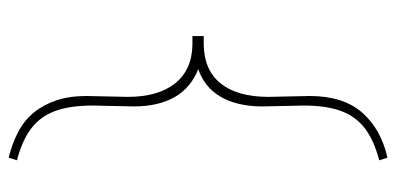

<svg xmlns="http://www.w3.org/2000/svg" viewBox="-255 -471 912 442"><g transform="rotate(90 201.0 -250.0)"><path d="M343 186Q310 178 283.5 164Q257 150 239 128Q221 106 211 76Q201 46 201 7L203 -88Q203 -158 172 -197Q141 -236 83 -237H63V-263H83Q142 -264 172.5 -302.5Q203 -341 203 -412L201 -507Q201 -584 239 -627.5Q277 -671 343 -686L349 -667Q303 -655 275.5 -634Q248 -613 235.5 -579Q223 -545 223 -493L225 -398Q225 -340 202.5 -301.5Q180 -263 135 -249V-252Q181 -235 203 -197Q225 -159 225 -102L223 -7Q223 45 235.5 79Q248 113 275.5 134Q303 155 349 167Z"/></g></svg>

Font: Lexend Deca Thin
Style: Regular
Weight: 250
Designer: Bonnie Shaver-Troup, Thomas Jockin
Foundry: Lexend
Version: Version 1.007